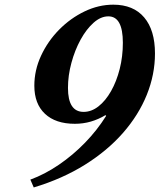

<svg xmlns="http://www.w3.org/2000/svg" viewBox="-20 -792 684 822"><path d="M124.5 10.5 110 -23Q172.5 -46 232.2 -86.8Q292 -127.5 344 -181Q396 -234.5 434.5 -296L431.5 -299Q401.5 -281 368.8 -271.5Q336 -262 300.5 -262Q218 -262 172.5 -304.8Q127 -347.5 127 -425Q127 -491.5 155.8 -553.5Q184.5 -615.5 233 -664.8Q281.5 -714 341.8 -743Q402 -772 465 -772Q551 -772 597.2 -717.5Q643.5 -663 643.5 -563Q643.5 -473 608.5 -386.2Q573.5 -299.5 506.8 -223.2Q440 -147 343.8 -86.8Q247.5 -26.5 124.5 10.5ZM338 -313Q371.5 -313 401.8 -336.8Q432 -360.5 455.5 -402Q479 -443.5 492.5 -496.8Q506 -550 506 -609Q506 -722 444 -722Q411.5 -722 380.8 -694.8Q350 -667.5 325.2 -622.5Q300.5 -577.5 285.8 -523.2Q271 -469 271 -415.5Q271 -313 338 -313Z"/></svg>

Font: Libre Caslon Text SemiBold Italic
Style: Regular
Weight: 600
Italic angle: -22.583°
Designer: Pablo Impallari, Rodrigo Fuenzalida, Katja Schimmel
Foundry: Pablo Impallari, Rodrigo Fuenzalida
Version: Version 2.000